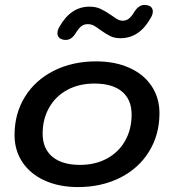

<svg xmlns="http://www.w3.org/2000/svg" viewBox="-20 -749 706 779"><path d="M39 -201Q39 -288 81 -356Q123 -424 198.5 -462Q274 -500 370 -500Q446 -500 504.5 -474Q563 -448 595 -400Q627 -352 627 -290Q627 -203 585 -134.5Q543 -66 467.5 -28Q392 10 296 10Q220 10 161.5 -16.5Q103 -43 71 -91Q39 -139 39 -201ZM514 -284Q514 -345 475 -377.5Q436 -410 363 -410Q301 -410 253.5 -384.5Q206 -359 179.5 -312.5Q153 -266 153 -207Q153 -146 192.5 -113Q232 -80 305 -80Q366 -80 413.5 -105.5Q461 -131 487.5 -177.5Q514 -224 514 -284ZM213 -614Q213 -627 221 -640Q267 -722 343 -722Q369 -722 388 -713Q407 -704 432 -687Q447 -676 457 -670.5Q467 -665 478 -665Q492 -665 503 -673.5Q514 -682 525 -701Q543 -729 566 -729Q571 -729 581 -727Q600 -721 600 -702Q600 -691 592 -677Q546 -594 469 -594Q445 -594 428.5 -602Q412 -610 389 -626Q372 -639 361 -645Q350 -651 336 -651Q321 -651 310.5 -643Q300 -635 288 -616Q271 -587 247 -587Q238 -587 233 -589Q213 -595 213 -614Z"/></svg>

Font: Kodchasan SemiBold
Style: Italic
Weight: 600
Italic angle: -10°
Version: Version 1.000; ttfautohint (v1.6)